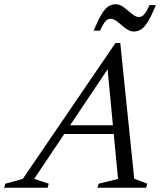

<svg xmlns="http://www.w3.org/2000/svg" viewBox="-86 -882 762 902"><path d="M183.5 -252.5 197.5 -293.5H511.5L497.5 -252.5ZM544.5 -42.5 606 -19 600.5 0H372L377.5 -19L468.5 -41.5L415.5 -597.5H447L74.5 -41.5L143 -19L137.5 0H-66.5L-61 -19L21 -41.5L456.5 -680H479ZM646.5 -858Q625.5 -807.5 609.2 -780.8Q593 -754 577.2 -744Q561.5 -734 542 -734Q527.5 -734 513 -743Q498.5 -752 485 -764Q471.5 -776 458.5 -785Q445.5 -794 434 -794Q426.5 -794 419 -790Q411.5 -786 403.2 -774Q395 -762 384 -738H354Q375 -788.5 391.2 -815.2Q407.5 -842 423.2 -852Q439 -862 458.5 -862Q473 -862 487.5 -853Q502 -844 515.5 -832Q529 -820 542 -811Q555 -802 566.5 -802Q574 -802 581.5 -806Q589 -810 597.5 -822.2Q606 -834.5 616.5 -858Z"/></svg>

Font: Newsreader 16pt
Style: Italic
Weight: 400
Italic angle: -17°
Designer: Hugues Gentile
Foundry: Production Type
Version: Version 1.003